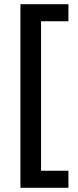

<svg xmlns="http://www.w3.org/2000/svg" viewBox="-20 -734 370 912"><path d="M305 158H77V-714H305V-633H175V77H305Z"/></svg>

Font: Noto Sans Hebrew Medium
Style: Regular
Weight: 500
Designer: Monotype Design Team
Foundry: Monotype Imaging Inc.
Version: Version 2.003